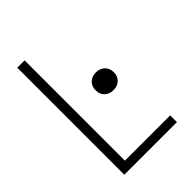

<svg xmlns="http://www.w3.org/2000/svg" viewBox="-213 -828 926 926"><g transform="rotate(-45 250.0 -365.0)"><path d="M78 0V-730H128V-46H437V0ZM330 -325Q303 -325 285.5 -341.5Q268 -358 268 -385Q268 -413 285.5 -429.5Q303 -446 330 -446Q357 -446 374.5 -429.5Q392 -413 392 -385Q392 -358 374.5 -341.5Q357 -325 330 -325Z"/></g></svg>

Font: M PLUS 1 Code Light
Style: Regular
Weight: 300
Designer: Coji Morishita
Foundry: UNDERFOREST DESIGN
Version: Version 1.002